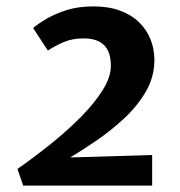

<svg xmlns="http://www.w3.org/2000/svg" viewBox="-20 -580 562 600"><path d="M52.5 0 34.5 -52Q86 -88 137.5 -129.2Q189 -170.5 231.8 -213.5Q274.5 -256.5 300.5 -297.8Q326.5 -339 326.5 -374.5Q326.5 -402.5 317.5 -421.5Q308.5 -440.5 289.8 -450.2Q271 -460 241.5 -460Q206 -460 179.2 -448.5Q152.5 -437 129.5 -422L83.5 -492.5Q99.5 -506 125.8 -521.5Q152 -537 188.5 -548.5Q225 -560 271.5 -560Q319.5 -560 355.2 -546.8Q391 -533.5 414.8 -510.2Q438.5 -487 450.5 -456.8Q462.5 -426.5 462.5 -392.5Q462.5 -340 436 -294.2Q409.5 -248.5 368 -210Q326.5 -171.5 281.5 -140.8Q236.5 -110 199.5 -88L455.5 -95.5V0Z"/></svg>

Font: Merriweather Sans SemiBold
Style: Italic
Weight: 600
Italic angle: -7.5°
Designer: Eben Sorkin
Foundry: Eben Sorkin
Version: Version 2.001